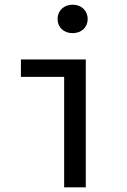

<svg xmlns="http://www.w3.org/2000/svg" viewBox="-20 -797 540 817"><path d="M253 0H345V-544H69V-470H253ZM289 -656C326 -656 353 -680 353 -716C353 -752 326 -777 289 -777C252 -777 225 -752 225 -716C225 -680 252 -656 289 -656Z"/></svg>

Font: Noto Sans Mono CJK JP Regular
Style: Regular
Weight: 400
Designer: Ryoko NISHIZUKA (kana & ideographs); Paul D. Hunt (Latin, Greek & Cyrillic); Wenlong ZHANG (bopomofo); Sandoll Communica
Foundry: Adobe Systems Incorporated
Version: Version 1.004;PS 1.004;hotconv 1.0.82;makeotf.lib2.5.63406